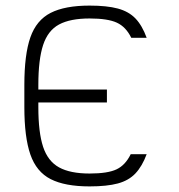

<svg xmlns="http://www.w3.org/2000/svg" viewBox="-20 -652 640 686"><path d="M300 14Q212 14 161 -12Q110 -38 88.5 -100Q67 -162 67 -269V-349Q67 -457 88.5 -518.5Q110 -580 161 -606Q212 -632 300 -632Q362 -632 401 -621.5Q440 -611 464 -586Q488 -561 504 -517H449Q430 -556 397.5 -571Q365 -586 300 -586Q231 -586 191 -564.5Q151 -543 134 -491Q117 -439 117 -349V-269Q117 -179 134 -127.5Q151 -76 191 -54Q231 -32 300 -32Q365 -32 396.5 -47Q428 -62 447 -101H504Q488 -58 464 -32.5Q440 -7 401 3.5Q362 14 300 14ZM362 -286H92V-332H362Z"/></svg>

Font: Victor Mono Thin
Style: Regular
Weight: 100
Monospace: yes
Designer: Rune Bjørnerås
Version: Version 1.561;gftools[0.9.30]